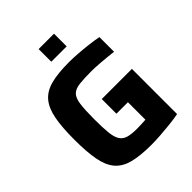

<svg xmlns="http://www.w3.org/2000/svg" viewBox="-245 -1015 1157 1157"><g transform="rotate(-45 333.5 -436.5)"><path d="M362 8Q267 8 206.5 -8Q146 -24 113 -63.5Q80 -103 67.5 -171.5Q55 -240 55 -344Q55 -448 68 -516.5Q81 -585 114 -624.5Q147 -664 207 -680Q267 -696 362 -696Q396 -696 437.5 -693Q479 -690 521 -685Q563 -680 599 -673V-548Q549 -554 499.5 -558Q450 -562 424 -562Q357 -562 317.5 -557.5Q278 -553 258.5 -533.5Q239 -514 233 -469Q227 -424 227 -344Q227 -273 231.5 -229Q236 -185 250.5 -162Q265 -139 293 -130.5Q321 -122 368 -122Q386 -122 407.5 -123Q429 -124 443 -125V-274H345V-399H602V-14Q566 -7 523 -2.5Q480 2 438 5Q396 8 362 8ZM289 -773V-881H420V-773Z"/></g></svg>

Font: Saira
Style: Bold
Weight: 700
Designer: Hector Gatti with collaboration of the Omnibus-Type team
Foundry: Omnibus-Type
Version: Version 1.100; ttfautohint (v1.8.3)